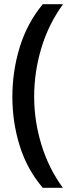

<svg xmlns="http://www.w3.org/2000/svg" viewBox="-20 -738 351 916"><path d="M39 -276Q39 -398 74 -512.5Q109 -627 184 -718H281Q212 -624 177.5 -509.5Q143 -395 143 -277Q143 -161 177.5 -48Q212 65 280 158H184Q109 70 74 -42.5Q39 -155 39 -276Z"/></svg>

Font: Noto Sans Lao Looped Medium
Style: Regular
Weight: 500
Designer: Mark Frömberg, Ben Mitchell
Foundry: The Fontpad Ltd
Version: Version 1.002; ttfautohint (v1.8.4.7-5d5b)